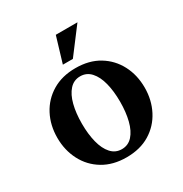

<svg xmlns="http://www.w3.org/2000/svg" viewBox="-159 -784 870 914"><g transform="rotate(-30 276.0 -327.0)"><path d="M276 10Q202 10 148 -22.5Q94 -55 65 -111Q36 -167 36 -235Q36 -304 65 -359.5Q94 -415 148 -447.5Q202 -480 276 -480Q351 -480 404.5 -447.5Q458 -415 487 -359.5Q516 -304 516 -235Q516 -167 487 -111Q458 -55 404.5 -22.5Q351 10 276 10ZM276 -35Q311 -35 334.5 -61Q358 -87 369.5 -132.5Q381 -178 381 -235Q381 -293 369.5 -338Q358 -383 334.5 -409Q311 -435 276 -435Q241 -435 217.5 -409Q194 -383 182.5 -338Q171 -293 171 -235Q171 -178 182.5 -132.5Q194 -87 217.5 -61Q241 -35 276 -35ZM233 -524 275 -664H394L288 -524Z"/></g></svg>

Font: El Messiri
Style: Regular
Weight: 400
Designer: Mohamed Gaber
Foundry: Kief Type Foundry
Version: Version 2.020